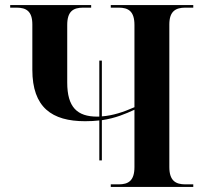

<svg xmlns="http://www.w3.org/2000/svg" viewBox="-20 -734 811 754"><path d="M370 -104H380V-262C434 -270 473 -287 508 -303V-78C508 -24 484 -10 446 -10H415V0H739V-10H708C670 -10 645 -24 645 -78V-638C645 -690 670 -704 708 -704H739V-714H415V-704H446C484 -704 508 -690 508 -636V-313C465 -294 423 -280 380 -277V-496H370V-276C367 -276 365 -276 362 -276C283 -276 244 -313 244 -410V-636C244 -690 268 -704 307 -704H338V-714H20V-704H45C83 -704 107 -690 107 -638V-460C107 -312 184 -258 314 -258C335 -258 353 -259 370 -261Z"/></svg>

Font: Noto Serif Display SemiBold
Style: Regular
Weight: 600
Designer: Monotype Design Team
Foundry: Monotype Imaging Inc.
Version: Version 2.009